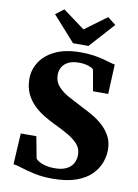

<svg xmlns="http://www.w3.org/2000/svg" viewBox="-105 -1054 817 1134"><g transform="rotate(10 303.5 -487.5)"><path d="M291 11Q229.5 11 181.8 0.5Q134 -10 100.8 -20.8Q67.5 -31.5 50 -33L60.5 -219.5H154L178.5 -89Q185.5 -80.5 200.5 -72Q215.5 -63.5 238.2 -57.8Q261 -52 289.5 -52Q333.5 -51.5 361.2 -64.8Q389 -78 402.2 -101.2Q415.5 -124.5 415.5 -154.5Q415.5 -189.5 394 -215Q372.5 -240.5 334.2 -263Q296 -285.5 244.5 -309.5Q216 -323.5 183 -343Q150 -362.5 120.8 -390.5Q91.5 -418.5 73 -457Q54.5 -495.5 54.5 -548Q54.5 -601 84.5 -648Q114.5 -695 175.2 -724Q236 -753 327.5 -753Q371 -753 404.8 -747.8Q438.5 -742.5 464 -735.8Q489.5 -729 507.5 -723.5Q525.5 -718 536.5 -717L528.5 -539H437.5L415 -665.5Q411 -671.5 398.5 -677.2Q386 -683 368 -687.2Q350 -691.5 327 -691Q287.5 -691 263 -678.2Q238.5 -665.5 226.8 -644.8Q215 -624 215 -599Q215 -558.5 240.2 -530.2Q265.5 -502 306.2 -479.8Q347 -457.5 393.5 -434Q423.5 -419.5 457 -400Q490.5 -380.5 519.2 -354.2Q548 -328 566.2 -293.5Q584.5 -259 584.5 -213Q584.5 -174 569.5 -134.5Q554.5 -95 521 -62Q487.5 -29 431 -9Q374.5 11 291 11ZM272 -798 137.5 -948.5 187 -986 318.5 -889 450 -986 499 -947.5 364.5 -798Z"/></g></svg>

Font: Merriweather 36pt Black
Style: Regular
Weight: 900
Version: Version 2.100